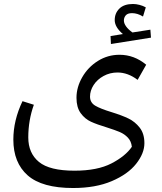

<svg xmlns="http://www.w3.org/2000/svg" viewBox="-20 -842 811 964"><path d="M738 -653 537 -621 535 -661 597 -671Q556 -706 556 -741Q556 -776 579.5 -799Q603 -822 648 -822Q663 -822 680.5 -817.5Q698 -813 712 -805L698 -759Q670 -776 643 -776Q621 -776 611.5 -765Q602 -754 602 -739Q602 -725 613 -709.5Q624 -694 645 -679L735 -693ZM540 -279Q592 -263 625 -247Q658 -231 681.5 -201Q705 -171 705 -123Q705 -72 663.5 -19.5Q622 33 541 67.5Q460 102 347 102Q191 102 119 38.5Q47 -25 47 -141Q47 -238 93 -334L150 -316Q122 -238 122 -152Q122 -73 175.5 -29Q229 15 354 15Q469 15 539.5 -21.5Q610 -58 642 -105Q639 -133 622 -151Q605 -169 581.5 -179Q558 -189 517 -202Q467 -217 436.5 -231Q406 -245 385 -274Q364 -303 364 -351Q364 -404 393 -454.5Q422 -505 471.5 -536Q521 -567 580 -567Q654 -567 714 -517L671 -441Q622 -478 570 -478Q532 -478 500 -460.5Q468 -443 450 -415Q432 -387 432 -357Q432 -327 458 -311.5Q484 -296 540 -279Z"/></svg>

Font: FiraGO Book
Style: Italic
Weight: 350
Italic angle: -8°
Designer: bBox Type GmbH
Foundry: bBox Type GmbH
Version: Version 1.001